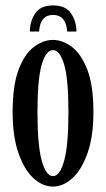

<svg xmlns="http://www.w3.org/2000/svg" viewBox="-20 -676 392 707"><path d="M175 11Q136.5 11 102.8 -20.2Q69 -51.5 47.8 -112.8Q26.5 -174 26.5 -263.5Q26.5 -361.5 48.5 -419.5Q70.5 -477.5 104.8 -503.2Q139 -529 175 -529Q210.5 -529 244.8 -503.2Q279 -477.5 301.5 -419.5Q324 -361.5 324 -263.5Q324 -174 302.5 -112.8Q281 -51.5 247 -20.2Q213 11 175 11ZM175 -27.5Q200.5 -27.5 216.2 -84Q232 -140.5 232 -263.5Q232 -385.5 216.2 -438.5Q200.5 -491.5 175 -491.5Q149.5 -491.5 133.8 -438.5Q118 -385.5 118 -263.5Q118 -140.5 133.8 -84Q149.5 -27.5 175 -27.5ZM175.5 -656Q222 -656 241.8 -626.5Q261.5 -597 261.5 -560H227.5Q223 -621 175.5 -621Q128 -621 124 -560H90Q90 -597 109.5 -626.5Q129 -656 175.5 -656Z"/></svg>

Font: Imbue 10pt Medium
Style: Regular
Weight: 500
Designer: Tyler Finck
Foundry: Etcetera Type Company
Version: Version 1.102; ttfautohint (v1.8.3)